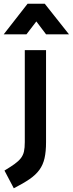

<svg xmlns="http://www.w3.org/2000/svg" viewBox="-56 -768 390 1030"><path d="M77 -499H191V-5Q191 45 183 80.5Q175 116 155.5 143Q136 170 102.5 193Q69 216 18 242L-32 147Q1 127 22 112Q43 97 55.5 81Q68 65 72.5 45Q77 25 77 -6ZM92 -748H184L314 -584H191L139 -653L86 -584H-36Z"/></svg>

Font: Panefresco 800wt
Style: Regular
Weight: 800
Designer: Campivisivi
Foundry: Campivisivi & Chank Co
Version: Version 1.001